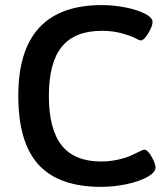

<svg xmlns="http://www.w3.org/2000/svg" viewBox="-20 -727 659 754"><path d="M379.9 -707Q426.8 -707 473.1 -697.8Q519.5 -688.5 549.3 -673.1Q579.1 -657.7 579.1 -641.1Q579.1 -624 562 -595.9Q544.9 -567.9 532.2 -567.9Q529.3 -567.9 510.7 -577.4Q492.2 -586.9 457.3 -596.4Q422.4 -606 379.9 -606Q273.9 -606 222.9 -543.7Q171.9 -481.4 171.9 -350.1Q171.9 -219.7 222.2 -156.2Q272.5 -92.8 377 -92.8Q411.1 -92.8 443.4 -100.1Q475.6 -107.4 494.1 -116Q512.7 -124.5 527.3 -131.8Q542 -139.2 545.9 -139.2Q560.1 -139.2 575.4 -111.6Q590.8 -84 590.8 -69.8Q590.8 -49.8 558.6 -32Q526.4 -14.2 476.8 -3.7Q427.2 6.8 377 6.8Q210.9 6.8 131.3 -80.3Q51.8 -167.5 51.8 -351.1Q51.8 -707 379.9 -707Z"/></svg>

Font: Asap Symbol
Style: Regular
Weight: 900
Designer: Tania Quindós, Elena González Miranda, Marcela Romero, Pablo Cosgaya
Foundry: Omnibus-Type
Version: Version 1.000;PS 001.000;hotconv 1.0.70;makeotf.lib2.5.58329